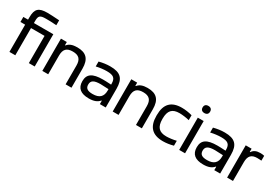

<svg xmlns="http://www.w3.org/2000/svg" viewBox="48 -1639 3706 2578"><g transform="rotate(30 1900.5 -350.5)"><path d="M313 -631C350 -631 403 -631 476 -625V-701C383 -707 334 -710 291 -710C157 -710 110 -669 110 -536V-500H37V-422H110V0H201V-422H411V0H502V-500H201V-532C201 -613 221 -631 313 -631Z M620 -500V0H711V-291C711 -388 752 -430 846 -430C940 -430 981 -388 981 -291V0H1072V-295C1072 -443 1009 -509 870 -509C795 -509 748 -490 718 -451H711V-500Z M1382 -509C1324 -509 1270 -501 1211 -486V-410C1267 -423 1324 -430 1374 -430C1475 -430 1512 -403 1512 -315V-302C1451 -306 1409 -307 1384 -307C1221 -307 1154 -259 1154 -150C1154 -42 1219 9 1343 9C1422 9 1472 -11 1506 -52H1512V0H1603V-290C1603 -447 1541 -509 1382 -509ZM1245 -150C1245 -212 1286 -237 1389 -237C1418 -237 1467 -235 1512 -232V-209C1512 -115 1463 -68 1359 -68C1279 -68 1245 -93 1245 -150Z M1711 -500V0H1802V-291C1802 -388 1843 -430 1937 -430C2031 -430 2072 -388 2072 -291V0H2163V-295C2163 -443 2100 -509 1961 -509C1886 -509 1839 -490 1809 -451H1802V-500Z M2248 -256V-244C2248 -74 2328 9 2492 9C2543 9 2599 1 2653 -14V-90C2607 -78 2542 -70 2500 -70C2388 -70 2339 -123 2339 -247V-253C2339 -377 2388 -430 2500 -430C2542 -430 2607 -422 2653 -410V-486C2599 -501 2543 -509 2492 -509C2328 -509 2248 -426 2248 -256Z M2742 -500V0H2833V-500ZM2729 -651C2729 -618 2749 -597 2787 -597C2825 -597 2845 -618 2845 -651V-653C2845 -687 2825 -708 2787 -708C2749 -708 2729 -687 2729 -653Z M3156 -509C3098 -509 3044 -501 2985 -486V-410C3041 -423 3098 -430 3148 -430C3249 -430 3286 -403 3286 -315V-302C3225 -306 3183 -307 3158 -307C2995 -307 2928 -259 2928 -150C2928 -42 2993 9 3117 9C3196 9 3246 -11 3280 -52H3286V0H3377V-290C3377 -447 3315 -509 3156 -509ZM3019 -150C3019 -212 3060 -237 3163 -237C3192 -237 3241 -235 3286 -232V-209C3286 -115 3237 -68 3133 -68C3053 -68 3019 -93 3019 -150Z M3708 -509C3646 -509 3608 -490 3583 -451H3576V-500H3485V0H3576V-291C3576 -388 3616 -430 3706 -430C3723 -430 3745 -429 3770 -427V-502C3749 -507 3729 -509 3708 -509Z"/></g></svg>

Font: LT Wave Alt
Style: Regular
Weight: 400
Designer: Daniel Lyons
Version: Version 2.5 (Glyphs App)